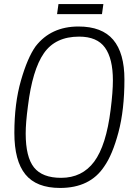

<svg xmlns="http://www.w3.org/2000/svg" viewBox="-20 -920 683 949"><path d="M282 -41Q386 -41 445.5 -121Q505 -201 527 -379Q538 -466 538 -523Q538 -630 499 -684.5Q460 -739 371 -739Q254 -739 197 -657Q140 -575 118 -395Q107 -313 107 -260Q107 -144 148 -92.5Q189 -41 282 -41ZM277 9Q160 9 105.5 -58Q51 -125 51 -263Q51 -409 83.5 -522Q116 -635 156 -691Q232 -789 368 -789Q484 -789 539.5 -723.5Q595 -658 595 -527Q595 -377 565.5 -266Q536 -155 495 -97Q425 9 277 9ZM484 -850H262L269 -900H491Z"/></svg>

Font: Tanohe Sans Light
Style: Italic
Weight: 300
Designer: Village Type and Design LLC & Cristiano Sobral
Foundry: Cooper Hewitt Smithsonian Design Museum
Version: Version 1.00;September 29, 2021;FontCreator 13.0.0.2655 64-b